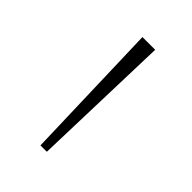

<svg xmlns="http://www.w3.org/2000/svg" viewBox="-117 -856 426 426"><g transform="rotate(45 96.5 -643.0)"><path d="M86.5 -478 76.5 -808H116.5L106.5 -478Z"/></g></svg>

Font: Encode Sans Thin
Style: Regular
Weight: 250
Designer: Multiple Designers
Foundry: Impallari Type
Version: Version 2.000